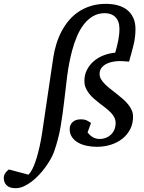

<svg xmlns="http://www.w3.org/2000/svg" viewBox="-180 -757 756 1006"><path d="M529.8 -605Q529.8 -561 519 -518.3Q508.3 -475.6 496.1 -434.1Q478 -435.5 466.8 -436.3Q455.6 -437 445.8 -437Q433.6 -437 415.8 -434.3Q397.9 -431.6 381.6 -424.3Q365.2 -417 353.5 -403.6Q341.8 -390.1 341.8 -369.1Q341.8 -355 349.4 -342Q356.9 -329.1 369.4 -316.7Q381.8 -304.2 397.7 -291.7Q413.6 -279.3 430.2 -266.1Q446.8 -253.4 462.4 -239.7Q478 -226.1 490.2 -211.4Q502.4 -196.8 509.8 -180.4Q517.1 -164.1 517.1 -146Q517.1 -108.9 502 -79.6Q486.8 -50.3 460.7 -29.8Q434.6 -9.3 400.1 1.5Q365.7 12.2 327.1 12.2Q301.3 12.2 275.9 7.1Q250.5 2 230.5 -9Q210.4 -20 197.8 -37.8Q185.1 -55.7 185.1 -81.1Q185.1 -102.1 200 -116.9Q214.8 -131.8 245.1 -131.8Q261.7 -131.8 272.5 -127Q283.2 -122.1 296.9 -112.8L278.8 -63Q294.4 -43.5 310.1 -36.1Q325.7 -28.8 342.8 -28.8Q358.4 -28.8 373.3 -34.2Q388.2 -39.6 399.9 -50.3Q411.6 -61 418.7 -76.7Q425.8 -92.3 425.8 -112.8Q425.8 -127.9 419.4 -140.9Q413.1 -153.8 401.9 -165.8Q390.6 -177.7 375.5 -189.7Q360.4 -201.7 342.8 -214.8Q327.1 -227.1 312.7 -239.5Q298.3 -252 287.1 -266.4Q275.9 -280.8 269 -297.1Q262.2 -313.5 262.2 -333Q262.2 -364.3 275.1 -390.1Q288.1 -416 310.1 -435.3Q332 -454.6 361.3 -466.3Q390.6 -478 423.8 -481Q433.1 -512.7 439.5 -544.4Q445.8 -576.2 445.8 -606.9Q445.8 -627.4 439.9 -642.8Q434.1 -658.2 423.8 -668.2Q413.6 -678.2 399.7 -683.1Q385.7 -688 369.1 -688Q335.4 -688 308.3 -672.6Q281.2 -657.2 260.5 -630.9Q239.7 -604.5 224.4 -569.1Q209 -533.7 198.2 -493.2Q180.7 -427.2 172.1 -359.6Q163.6 -292 156 -224.6Q148.4 -157.2 137 -90.6Q125.5 -23.9 102.1 41Q96.2 57.1 84.7 77.4Q73.2 97.7 58.1 118.7Q43 139.6 24.4 159.4Q5.9 179.2 -14.4 194.6Q-34.7 210 -55.9 219.5Q-77.1 229 -98.1 229Q-129.9 229 -145 214.1Q-160.2 199.2 -160.2 174.8Q-160.2 151.4 -133.8 130.9L-30.8 158.2Q-20.5 148.4 -11.7 131.3Q-2.9 114.3 4.4 93.5Q11.7 72.8 17.8 50Q23.9 27.3 28.6 6.1Q33.2 -15.1 36.1 -33.4Q39.1 -51.8 41 -63L99.1 -455.1Q104.5 -491.2 115.2 -526.1Q126 -561 142.3 -592.3Q158.7 -623.5 180.9 -649.9Q203.1 -676.3 231.9 -695.6Q260.7 -714.8 296.4 -725.8Q332 -736.8 375 -736.8Q410.2 -736.8 439 -728.5Q467.8 -720.2 487.8 -703.6Q507.8 -687 518.8 -662.4Q529.8 -637.7 529.8 -605Z"/></svg>

Font: Charis SIL APac
Style: Italic
Weight: 400
Italic angle: -11°
Foundry: SIL International
Version: Version 5.000